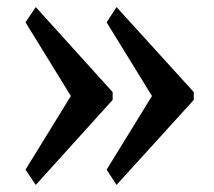

<svg xmlns="http://www.w3.org/2000/svg" viewBox="-20 -533 605 542"><path d="M52 -54 180 -262 52 -470 81 -513 298 -273V-251L81 -11ZM281 -54 409 -262 281 -470 309 -513 527 -273V-251L309 -11Z"/></svg>

Font: Taviraj SemiBold
Style: Regular
Weight: 600
Designer: Katatrad Team
Foundry: CadsonDemak
Version: Version 1.001